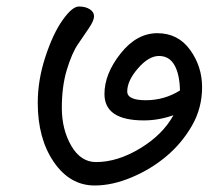

<svg xmlns="http://www.w3.org/2000/svg" viewBox="-20 -637 654 590"><path d="M271 -67Q195 -67 145.5 -139Q96 -211 96 -321Q96 -391 119.5 -462.5Q143 -534 172.5 -575.5Q202 -617 222.5 -617Q243 -617 256 -608.5Q269 -600 269 -587Q269 -574 253.5 -551Q238 -528 219.5 -501Q201 -474 185.5 -423Q170 -372 170 -305.5Q170 -239 199 -189Q228 -139 275 -139Q341 -139 410.5 -181Q480 -223 513 -283Q468 -267 422 -267Q301 -267 301 -348Q301 -410 350.5 -472.5Q400 -535 463.5 -535Q527 -535 564 -484Q601 -433 601 -369Q601 -305 570 -251Q539 -197 491.5 -157Q444 -117 384.5 -92Q325 -67 271 -67ZM371 -356Q371 -329 428 -329Q485 -329 533 -359Q532 -409 516 -437Q500 -465 468.5 -465Q437 -465 404 -427Q371 -389 371 -356Z"/></svg>

Font: Kalam
Style: Regular
Weight: 400
Designer: Lipi Raval (Devanagari and Latin), Jonny Pinhorn (Latin)
Foundry: Indian Type Foundry
Version: Version 2.001;PS 1.0;hotconv 1.0.79;makeotf.lib2.5.61930; tt